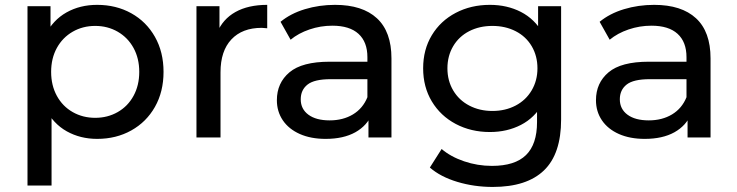

<svg xmlns="http://www.w3.org/2000/svg" viewBox="-20 -555 2974 775"><path d="M131.7 -265.3Q131.7 -352.7 162.9 -413.6Q194.1 -474.4 248.5 -504.9Q302.9 -535.4 372 -535.4Q448.9 -535.4 509.8 -501.5Q570.7 -467.6 605.4 -406.3Q640.1 -345 640.1 -264.9Q640.1 -184.7 605.4 -123.5Q570.7 -62.3 509.8 -28.4Q448.9 5.6 372 5.6Q304.3 5.6 249.6 -24.9Q195 -55.4 163.4 -116.6Q131.7 -177.9 131.7 -265.3ZM91 -529.9H183.9V-387.9L178.1 -263.9L188.1 -139.9V194H91ZM542.1 -264.9Q542.1 -319.4 519 -361.5Q495.9 -403.5 455.1 -427Q414.3 -450.4 364.3 -450.4Q314.2 -450.4 273.4 -427Q232.6 -403.5 209.5 -361.5Q186.4 -319.4 186.4 -264.9Q186.4 -210.3 209.5 -168.1Q232.6 -125.8 273.4 -102.6Q314.2 -79.4 364.3 -79.4Q414.3 -79.4 455.1 -102.6Q495.9 -125.8 519 -168.1Q542.1 -210.3 542.1 -264.9Z M773 -529.9H865.9V-386L856.1 -422.4Q878.9 -477.7 930.5 -506.6Q982.1 -535.4 1058.6 -535.4V-440.9Q1042.7 -442.6 1036.3 -442.6Q957.9 -442.6 914 -395.9Q870.1 -349.3 870.1 -263.4V0H773Z M1467.3 -111.9 1463 -133.1V-324.3Q1463 -385.6 1427.1 -418.4Q1391.1 -451.3 1321.3 -451.3Q1273.9 -451.3 1229.2 -436.1Q1184.6 -420.9 1153 -394.7L1112.4 -467Q1152.9 -500.4 1210.6 -517.9Q1268.3 -535.4 1332.3 -535.4Q1442.9 -535.4 1501.5 -481.2Q1560.1 -427 1560.1 -319.3V0H1467.3ZM1097.6 -150.6Q1097.6 -220.3 1148.4 -263.1Q1199.1 -305.9 1310.7 -305.9H1478.3V-235.4H1314.9Q1248.9 -235.4 1221.4 -213.7Q1193.9 -192 1193.9 -154.1Q1193.9 -114.9 1224.9 -92Q1255.9 -69.1 1310.6 -69.1Q1364.7 -69.1 1404.7 -93.2Q1444.7 -117.3 1463 -162.6L1481.6 -95.6Q1462.1 -47.9 1414.3 -21.1Q1366.4 5.6 1294.3 5.6Q1234.7 5.6 1190.2 -14.1Q1145.7 -33.9 1121.6 -69.4Q1097.6 -104.9 1097.6 -150.6Z M1715.1 121.3 1762.6 46.4Q1799.1 77.7 1853.3 96.1Q1907.4 114.6 1965.6 114.6Q2058.7 114.6 2103.2 70.9Q2147.7 27.3 2147.7 -61.9V-173.9L2157.7 -279.3L2152 -385.6V-529.9H2244.9V-72.6Q2244.9 66.3 2175.6 132.9Q2106.3 199.6 1969 199.6Q1893.7 199.6 1825.9 179.1Q1758.1 158.7 1715.1 121.3ZM1688 -279.3Q1688 -354.7 1723 -412.8Q1758 -470.8 1819.5 -503.1Q1881.1 -535.4 1957.4 -535.4Q2026.9 -535.4 2082.6 -506.9Q2138.3 -478.3 2171.2 -420.8Q2204.1 -363.3 2204.1 -279.3Q2204.1 -195.3 2171.2 -137.4Q2138.3 -79.4 2082.6 -50.8Q2026.9 -22.1 1957.4 -22.1Q1881.2 -22.1 1819.7 -54.6Q1758.3 -87.1 1723.1 -145.5Q1688 -203.9 1688 -279.3ZM2149.4 -279.3Q2149.4 -329 2126.3 -368.4Q2103.1 -407.7 2061.4 -429.1Q2019.7 -450.4 1967.5 -450.4Q1915.3 -450.4 1873.8 -429.1Q1832.3 -407.7 1809.1 -368.3Q1786 -329 1786 -279.2Q1786 -229.4 1809.3 -190Q1832.6 -150.6 1874.1 -128.9Q1915.7 -107.1 1967.7 -107.1Q2019.7 -107.1 2061.3 -128.9Q2102.8 -150.7 2126.1 -190.3Q2149.4 -229.8 2149.4 -279.3Z M2755.3 -111.9 2751 -133.1V-324.3Q2751 -385.6 2715.1 -418.4Q2679.1 -451.3 2609.3 -451.3Q2561.9 -451.3 2517.2 -436.1Q2472.6 -420.9 2441 -394.7L2400.4 -467Q2440.9 -500.4 2498.6 -517.9Q2556.3 -535.4 2620.3 -535.4Q2730.9 -535.4 2789.5 -481.2Q2848.1 -427 2848.1 -319.3V0H2755.3ZM2385.6 -150.6Q2385.6 -220.3 2436.4 -263.1Q2487.1 -305.9 2598.7 -305.9H2766.3V-235.4H2602.9Q2536.9 -235.4 2509.4 -213.7Q2481.9 -192 2481.9 -154.1Q2481.9 -114.9 2512.9 -92Q2543.9 -69.1 2598.6 -69.1Q2652.7 -69.1 2692.7 -93.2Q2732.7 -117.3 2751 -162.6L2769.6 -95.6Q2750.1 -47.9 2702.3 -21.1Q2654.4 5.6 2582.3 5.6Q2522.7 5.6 2478.2 -14.1Q2433.7 -33.9 2409.6 -69.4Q2385.6 -104.9 2385.6 -150.6Z"/></svg>

Font: iiserrat Thin
Style: Regular
Weight: 100
Designer: Akira Ohta
Foundry: Akira Ohta
Version: Version 1.200;Glyphs 3.3.1 (3343)